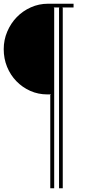

<svg xmlns="http://www.w3.org/2000/svg" viewBox="-20 -830 485 1031"><path d="M375 -790H315L317 -787V181H297V-787L299 -790H268L271 -787V181H250V-320L254 -323H235Q185 -323 142.5 -342Q100 -361 68 -394Q36 -427 18 -471Q0 -515 0 -566Q0 -616 19 -660.5Q38 -705 70 -738Q102 -771 145.5 -790.5Q189 -810 238 -810H375Z"/></svg>

Font: TypoPRO Sinkin Sans
Style: 100 Thin
Weight: 100
Designer: Keith Bates
Foundry: K-Type
Version: Sinkin Sans (version 1.0)  by Keith Bates   •   © 2014   www